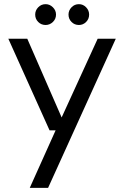

<svg xmlns="http://www.w3.org/2000/svg" viewBox="-20 -682 596 922"><path d="M123 220 247 -56H218L20 -496H111L276 -118L449 -496H536L211 220ZM199 -562Q178 -562 163.5 -576.5Q149 -591 149 -612Q149 -632 163.5 -647Q178 -662 199 -662Q219 -662 234 -647Q249 -632 249 -612Q249 -591 234 -576.5Q219 -562 199 -562ZM359 -562Q338 -562 323.5 -576.5Q309 -591 309 -612Q309 -632 323.5 -647Q338 -662 359 -662Q379 -662 393.5 -647Q408 -632 408 -612Q408 -591 393.5 -576.5Q379 -562 359 -562Z"/></svg>

Font: DM Sans 24pt
Style: Regular
Weight: 400
Designer: Colophon Foundry, Jonny Pinhorn
Foundry: Colophon Foundry
Version: Version 4.004;gftools[0.9.30]